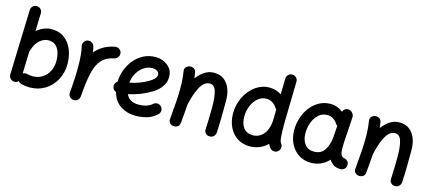

<svg xmlns="http://www.w3.org/2000/svg" viewBox="-57 -1249 4115 1833"><g transform="rotate(15 2001.0 -332.5)"><path d="M132.3 -719.7Q155.3 -719.2 170.9 -702.6Q186.5 -686 185.5 -663.1L179.7 -486.8Q212.9 -513.7 250 -528.8Q287.1 -543.9 324.2 -543.9Q391.6 -543.9 436.5 -516.4Q481.4 -488.8 508.1 -445.6Q534.7 -402.3 545.9 -354.2Q557.1 -306.2 557.1 -265.1Q557.1 -174.3 518.6 -103.5Q480 -32.7 413.8 7.6Q347.7 47.9 263.7 47.9Q220.2 47.9 180.7 37.1Q161.6 32.2 149.9 16.1Q132.8 34.2 108.4 33.2Q85.4 32.2 69.8 15.6Q54.2 -1 54.7 -23.9L75.2 -666.5Q76.2 -689.5 92.8 -705.1Q109.4 -720.7 132.3 -719.7ZM209 -69.8Q235.4 -62.5 263.7 -62.5Q316.9 -62.5 358.2 -87.9Q399.4 -113.3 423.1 -158.2Q446.8 -203.1 446.8 -261.7Q446.8 -309.1 434.1 -348.1Q421.4 -387.2 394.5 -410.4Q367.7 -433.6 324.2 -433.6Q280.3 -433.6 239.3 -399.2Q198.2 -364.7 176.3 -290.5Q175.3 -286.1 173.3 -281.7L166.5 -63.5Q186.5 -75.7 209 -69.8Z M698.7 55.2Q691.4 54.7 684.6 51.8Q684.1 51.8 683.6 51.8Q683.1 51.3 682.6 51.3Q655.8 40 649.9 12.2Q649.9 11.7 649.9 11.2Q649.4 10.7 649.4 10.3Q647.9 2.4 648.9 -5.4Q648.9 -7.8 649.4 -9.8Q650.9 -25.9 652.1 -42Q653.3 -58.1 654.8 -74.7Q658.2 -117.2 660.2 -165Q662.1 -212.9 662.1 -259.8Q662.1 -321.8 657.2 -376.2Q652.3 -430.7 644 -458.5Q637.7 -480 648.9 -500.5Q660.2 -521 681.6 -527.3Q703.1 -533.7 723.6 -522.7Q744.1 -511.7 750.5 -490.2Q757.8 -464.8 762.7 -431.6Q794.9 -470.7 841.3 -498.3Q887.7 -525.9 952.6 -538.6Q975.1 -542.5 994.6 -529.8Q1014.2 -517.1 1018.1 -494.6Q1022 -472.2 1009.3 -452.6Q996.6 -433.1 974.1 -429.2Q896.5 -414.1 855 -367.9Q813.5 -321.8 794.7 -247.3Q775.9 -172.9 766.1 -72.3Q763.2 -30.3 759.3 5.4Q758.8 12.7 755.9 19.5Q755.9 20 755.9 20.5Q755.4 21 755.4 21.5Q744.1 48.3 716.3 54.2Q715.8 54.2 715.3 54.2Q714.8 54.7 714.4 54.7Q706.5 56.2 698.7 55.2Z M1518.6 -22.9Q1472.2 19.5 1417.5 33.7Q1362.8 47.9 1310.1 47.9Q1227.5 47.9 1162.4 6.6Q1097.2 -34.7 1073.2 -123Q1058.1 -128.4 1047.6 -141.6Q1037.1 -154.8 1036.1 -171.9Q1034.2 -204.6 1062 -222.2Q1063.5 -281.7 1084.5 -338.9Q1105.5 -396 1143.8 -442.4Q1182.1 -488.8 1235.6 -516.4Q1289.1 -543.9 1355.5 -543.9Q1394 -543.9 1433.3 -527.3Q1472.7 -510.7 1499.3 -477.3Q1525.9 -443.8 1525.9 -393.1Q1525.9 -348.1 1505.9 -313.7Q1485.8 -279.3 1459.7 -256.1Q1433.6 -232.9 1415.5 -222.2Q1306.6 -157.2 1188 -132.8Q1219.2 -62.5 1310.1 -62.5Q1397 -62.5 1444.3 -105Q1461.4 -120.6 1484.4 -119.4Q1507.3 -118.2 1522.5 -101.1Q1538.1 -84.5 1536.9 -61.3Q1535.6 -38.1 1518.6 -22.9ZM1352.5 -433.6Q1307.1 -433.6 1268.1 -408Q1229 -382.3 1203.4 -338.9Q1177.7 -295.4 1173.3 -242.2Q1222.7 -252 1268.3 -269Q1314 -286.1 1354.5 -310.1Q1418.5 -348.1 1418.5 -384.3Q1418.5 -407.2 1399.7 -420.4Q1380.9 -433.6 1352.5 -433.6Z M1638.2 -9.3Q1647.9 -113.8 1652.6 -187Q1657.2 -260.3 1657.2 -315.9Q1657.2 -362.8 1654.3 -401.9Q1651.4 -440.9 1645 -480.5Q1640.6 -505.9 1653.8 -521.2Q1667 -536.6 1685.5 -541Q1707 -546.4 1728.3 -535.9Q1749.5 -525.4 1754.4 -497.6Q1758.8 -469.2 1761.7 -442.4Q1794.4 -486.3 1836.7 -514.9Q1878.9 -543.5 1931.6 -543.5Q1991.7 -543.5 2031 -513.2Q2070.3 -482.9 2089.8 -431.9Q2109.4 -380.9 2109.4 -319.3Q2109.4 -241.7 2108.4 -161.6Q2107.4 -81.5 2103 0.5Q2102.1 21 2087.2 37.8Q2072.3 54.7 2046.4 54.7Q2019.5 54.7 2005.1 38.3Q1990.7 22 1991.7 0.5Q1994.6 -61.5 1996.1 -115.5Q1997.6 -169.4 1997.6 -220.7Q1997.6 -318.4 1981 -375.7Q1964.4 -433.1 1918 -433.1Q1886.7 -433.1 1862.5 -411.9Q1838.4 -390.6 1820.1 -354.7Q1801.8 -318.8 1787.8 -275.1Q1773.9 -231.4 1763.7 -186L1763.2 -184.6Q1760.7 -144.5 1756.8 -98.6Q1752.9 -52.7 1748 1.5Q1746.1 27.8 1727.1 39.6Q1708 51.3 1686.5 49.3Q1666.5 47.4 1651.1 32.5Q1635.7 17.6 1638.2 -9.3Z M2479 -543.9Q2543 -543.9 2597.7 -509.3L2601.1 -666Q2601.6 -689 2618.2 -704.8Q2634.8 -720.7 2657.7 -719.7Q2680.7 -719.2 2696.5 -702.9Q2712.4 -686.5 2711.4 -663.6L2702.6 -249Q2702.6 -174.3 2705.1 -135.7Q2707.5 -97.2 2711.9 -81.1Q2716.3 -64.9 2722.2 -57.1Q2736.8 -40 2734.4 -16.6Q2731.9 6.8 2714.4 21Q2697.3 35.6 2673.8 33.2Q2650.4 30.8 2636.2 13.2Q2622.6 -3.9 2613.3 -23.4Q2578.6 10.7 2533.4 29.3Q2488.3 47.9 2438 47.9Q2368.7 47.9 2316.2 13.7Q2263.7 -20.5 2234.4 -80.1Q2205.1 -139.6 2205.1 -216.3Q2205.1 -280.3 2226.1 -339.1Q2247.1 -397.9 2284.4 -444.1Q2321.8 -490.2 2371.6 -517.1Q2421.4 -543.9 2479 -543.9ZM2316.4 -214.4Q2316.4 -143.6 2348.4 -103Q2380.4 -62.5 2439.5 -62.5Q2501 -62.5 2542.2 -108.6Q2583.5 -154.8 2591.3 -237.3Q2591.3 -239.3 2591.8 -240.7Q2591.8 -245.1 2591.8 -250L2594.2 -357.9Q2585.9 -364.7 2581.1 -374Q2563 -401.9 2536.1 -417.5Q2509.3 -433.1 2477.5 -433.1Q2431.6 -433.1 2395 -402.3Q2358.4 -371.6 2337.4 -321.8Q2316.4 -272 2316.4 -214.4Z M3332.5 33.2Q3292.5 33.2 3264.6 16.4Q3236.8 -0.5 3219.7 -29.8Q3186.5 6.8 3142.1 27.3Q3097.7 47.9 3044.4 47.9Q2975.1 47.9 2922.6 14.2Q2870.1 -19.5 2840.6 -77.9Q2811 -136.2 2810.1 -209Q2809.1 -273.4 2828.4 -333.3Q2847.7 -393.1 2884 -440.7Q2920.4 -488.3 2970.7 -516.1Q3021 -543.9 3081.5 -543.9Q3117.7 -543.9 3148.4 -532.5Q3179.2 -521 3206.5 -499.5Q3211.4 -518.1 3227.5 -528.6Q3243.7 -539.1 3263.7 -536.6Q3286.6 -533.2 3302 -514.6Q3317.4 -496.1 3315.9 -474.1L3301.8 -245.6Q3301.3 -236.3 3300.3 -227.1Q3298.8 -206.5 3298.6 -182.6Q3298.3 -158.7 3299.3 -143.6Q3300.8 -117.7 3310.3 -98.1Q3319.8 -78.6 3349.6 -74.7Q3363.8 -69.8 3376 -58.1Q3388.2 -46.4 3388.2 -22Q3388.7 0.5 3372.1 16.8Q3355.5 33.2 3332.5 33.2ZM3045.4 -62.5Q3110.8 -62.5 3146 -111.3Q3181.2 -160.2 3189 -243.7Q3189.5 -247.6 3189.5 -251Q3189.5 -253.9 3189.9 -256.3Q3190.4 -258.8 3190.4 -261.2L3196.8 -357.9Q3186 -365.2 3179.7 -376Q3162.1 -402.3 3137.2 -418Q3112.3 -433.6 3080.6 -433.6Q3030.3 -433.6 2994.1 -401.1Q2958 -368.7 2939.2 -316.9Q2920.4 -265.1 2921.4 -207.5Q2922.9 -142.1 2954.8 -102.3Q2986.8 -62.5 3045.4 -62.5Z M3470.2 -9.3Q3480 -113.8 3484.6 -187Q3489.3 -260.3 3489.3 -315.9Q3489.3 -362.8 3486.3 -401.9Q3483.4 -440.9 3477.1 -480.5Q3472.7 -505.9 3485.8 -521.2Q3499 -536.6 3517.6 -541Q3539.1 -546.4 3560.3 -535.9Q3581.5 -525.4 3586.4 -497.6Q3590.8 -469.2 3593.8 -442.4Q3626.5 -486.3 3668.7 -514.9Q3710.9 -543.5 3763.7 -543.5Q3823.7 -543.5 3863 -513.2Q3902.3 -482.9 3921.9 -431.9Q3941.4 -380.9 3941.4 -319.3Q3941.4 -241.7 3940.4 -161.6Q3939.5 -81.5 3935.1 0.5Q3934.1 21 3919.2 37.8Q3904.3 54.7 3878.4 54.7Q3851.6 54.7 3837.2 38.3Q3822.8 22 3823.7 0.5Q3826.7 -61.5 3828.1 -115.5Q3829.6 -169.4 3829.6 -220.7Q3829.6 -318.4 3813 -375.7Q3796.4 -433.1 3750 -433.1Q3718.8 -433.1 3694.6 -411.9Q3670.4 -390.6 3652.1 -354.7Q3633.8 -318.8 3619.9 -275.1Q3606 -231.4 3595.7 -186L3595.2 -184.6Q3592.8 -144.5 3588.9 -98.6Q3585 -52.7 3580.1 1.5Q3578.1 27.8 3559.1 39.6Q3540 51.3 3518.6 49.3Q3498.5 47.4 3483.2 32.5Q3467.8 17.6 3470.2 -9.3Z"/></g></svg>

Font: Mikhak SemiBold
Style: Regular
Weight: 600
Designer: Amin Abedi
Version: Version 3.3